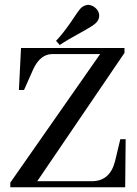

<svg xmlns="http://www.w3.org/2000/svg" viewBox="-20 -788 577 808"><path d="M506.8 0 508.8 -202.1H486.3L463.9 -108.4Q442.4 -26.4 368.2 -25.4H136.7L503.9 -565.4V-585.9H68.4L59.6 -409.2H81.1L120.1 -497.1Q149.4 -559.6 199.2 -560.5H401.4L23.4 -19.5V0ZM382.8 -690.4Q396.5 -703.1 397.5 -720.7Q397.5 -746.1 372.1 -761.7Q360.4 -767.6 350.6 -767.6Q335 -766.6 321.3 -754.9Q312.5 -747.1 274.4 -689.5Q243.2 -644.5 215.8 -616.2L231.4 -598.6Q255.9 -616.2 339.8 -662.1Q371.1 -679.7 382.8 -690.4Z"/></svg>

Font: Abhaya Libre Medium
Style: Regular
Weight: 500
Designer: Pushpananda Ekanayake, Sol Matas, Pathum Egodawatta
Foundry: Mooniak
Version: Version 1.050 ; ttfautohint (v1.6)